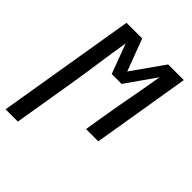

<svg xmlns="http://www.w3.org/2000/svg" viewBox="-253 -633 962 962"><g transform="rotate(45 227.5 -152.5)"><path d="M-45 215 77 -520H188L252 -350L372 -520H483L397 0H310L327 -104Q341 -189 357 -274Q373 -359 387 -444L276 -286H206L147 -444Q133 -359 121 -274Q109 -189 95 -104L42 215Z"/></g></svg>

Font: Iosevka Medium
Style: Italic
Weight: 500
Italic angle: -9°
Monospace: yes
Designer: Belleve Invis
Foundry: Belleve Invis
Version: Version 32.5.0; ttfautohint (v1.8.4)